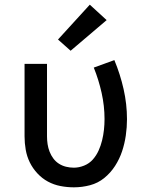

<svg xmlns="http://www.w3.org/2000/svg" viewBox="-20 -793 640 821"><path d="M296 8Q267 8 238.5 2.5Q210 -3 185 -16.5Q160 -30 140 -51.5Q120 -73 107.5 -98.5Q95 -124 90 -152.5Q85 -181 85 -210V-520H181V-210Q181 -193 183.5 -176.5Q186 -160 192 -144.5Q198 -129 208 -115.5Q218 -102 232 -93Q246 -84 262.5 -80Q279 -76 296 -76Q318 -76 340 -85Q362 -94 377 -111Q392 -128 401.5 -149Q411 -170 416.5 -192.5Q422 -215 424.5 -238Q427 -261 427 -284Q427 -340 414.5 -396Q402 -452 381 -504L469 -536Q494 -476 508.5 -412Q523 -348 523 -283Q523 -249 518 -214Q513 -179 502 -146Q491 -113 472 -83.5Q453 -54 426 -32Q399 -10 365 -1Q331 8 296 8ZM282 -576 228 -624 364 -773 436 -707Z"/></svg>

Font: Zed Mono Medium Extended
Style: Regular
Weight: 500
Width: 7
Monospace: yes
Designer: Belleve Invis
Foundry: Belleve Invis
Version: Version 1.0.0; ttfautohint (v1.8.4)